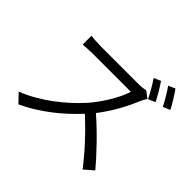

<svg xmlns="http://www.w3.org/2000/svg" viewBox="-198 -1100 1396 1396"><g transform="rotate(45 500.0 -402.0)"><path d="M757 -814 704 -791C731 -752 764 -693 784 -653L838 -677C819 -716 782 -777 757 -814ZM870 -849 818 -826C845 -789 878 -732 900 -689L954 -713C935 -750 897 -812 870 -849ZM780 -651 729 -690C713 -685 687 -682 654 -682C617 -682 308 -682 268 -682C238 -682 181 -686 167 -688V-598C178 -599 233 -603 268 -603C303 -603 622 -603 658 -603C633 -520 560 -401 492 -324C389 -209 241 -90 80 -27L144 40C292 -28 427 -137 534 -253C636 -161 742 -44 809 45L879 -16C814 -94 692 -224 587 -314C658 -404 721 -521 755 -608C761 -621 774 -643 780 -651Z"/></g></svg>

Font: Noto Sans Mono CJK HK
Style: Regular
Weight: 400
Designer: Ryoko NISHIZUKA 西塚涼子 (kana, bopomofo & ideographs); Paul D. Hunt (Latin, Greek & Cyrillic); Sandoll Communications 산돌커뮤니
Foundry: Adobe
Version: Version 2.004;hotconv 1.0.118;makeotfexe 2.5.65603